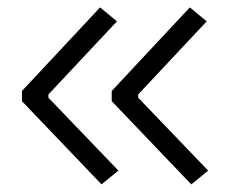

<svg xmlns="http://www.w3.org/2000/svg" viewBox="-20 -517 626 517"><path d="M253.4 -20.5 39.1 -244.6V-272L249.5 -497.1L294.9 -459.5L110.4 -262.7V-253.9L298.8 -57.6ZM495.1 -20.5 280.8 -244.6V-272L491.2 -497.1L536.6 -459.5L352.1 -262.7V-253.9L540.5 -57.6Z"/></svg>

Font: Cascadia Code NF Light
Style: Regular
Weight: 300
Monospace: yes
Designer: Aaron Bell
Foundry: Saja Typeworks
Version: Version 2404.023; ttfautohint (v1.8.4)